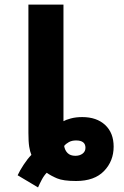

<svg xmlns="http://www.w3.org/2000/svg" viewBox="-20 -780 540 838"><path d="M57 -15Q66 -35 83.5 -61.5Q101 -88 117 -104Q111 -118 107.5 -139.5Q104 -161 104 -200V-760H257V-251Q267 -257 289 -263Q311 -269 339 -269Q402 -269 439 -234.5Q476 -200 476 -140Q476 -77 434 -33.5Q392 10 312 10Q256 10 229 -1.5Q202 -13 184 -26Q172 -14 162 5Q152 24 146 38ZM309 -100Q328 -100 340.5 -109.5Q353 -119 353 -135Q353 -167 312 -167Q294 -167 281 -160Q268 -153 260 -143Q263 -124 275 -112Q287 -100 309 -100Z"/></svg>

Font: Noto Sans Mono ExtraCondensed Black
Style: Regular
Weight: 900
Width: 2
Designer: Monotype Design Team
Foundry: Monotype Imaging Inc.
Version: Version 2.014